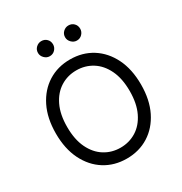

<svg xmlns="http://www.w3.org/2000/svg" viewBox="-213 -1089 1186 1254"><g transform="rotate(-30 380.5 -462.5)"><path d="M701.7 -363.6Q701.7 -248.6 660.2 -164.8Q618.6 -81 546.2 -35.5Q473.7 9.9 380.7 9.9Q287.6 9.9 215.2 -35.5Q142.8 -81 101.2 -164.8Q59.7 -248.6 59.7 -363.6Q59.7 -478.7 101.2 -562.5Q142.8 -646.3 215.2 -691.8Q287.6 -737.2 380.7 -737.2Q473.7 -737.2 546.2 -691.8Q618.6 -646.3 660.2 -562.5Q701.7 -478.7 701.7 -363.6ZM616.5 -363.6Q616.5 -458.1 585 -523.1Q553.6 -588.1 500.2 -621.4Q446.7 -654.8 380.7 -654.8Q314.6 -654.8 261.2 -621.4Q207.7 -588.1 176.3 -523.1Q144.9 -458.1 144.9 -363.6Q144.9 -269.2 176.3 -204.2Q207.7 -139.2 261.2 -105.8Q314.6 -72.4 380.7 -72.4Q446.7 -72.4 500.2 -105.8Q553.6 -139.2 585 -204.2Q616.5 -269.2 616.5 -363.6ZM278.4 -821Q256 -821 238.8 -838.2Q221.6 -855.5 221.6 -877.8Q221.6 -902.3 238.8 -918.5Q256 -934.7 278.4 -934.7Q302.9 -934.7 319.1 -918.5Q335.2 -902.3 335.2 -877.8Q335.2 -855.5 319.1 -838.2Q302.9 -821 278.4 -821ZM483 -821Q460.6 -821 443.4 -838.2Q426.1 -855.5 426.1 -877.8Q426.1 -902.3 443.4 -918.5Q460.6 -934.7 483 -934.7Q507.5 -934.7 523.6 -918.5Q539.8 -902.3 539.8 -877.8Q539.8 -855.5 523.6 -838.2Q507.5 -821 483 -821Z"/></g></svg>

Font: Inter UI
Style: Regular
Weight: 400
Designer: Rasmus Andersson
Foundry: rsms
Version: 3.2;8d6f07862